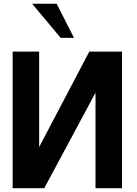

<svg xmlns="http://www.w3.org/2000/svg" viewBox="-20 -995 723 1015"><path d="M371.1 -794.9H300.8L149.9 -975.1H279.8ZM46.9 0V-722.2H187V-217.8L452.1 -722.2H625V0H484.9V-504.9L213.9 0Z"/></svg>

Font: Perun
Style: Bold
Weight: 700
Foundry: Copyright (c) Stefan Peev, Context Ltd, 2016
Version: Version 1.0000